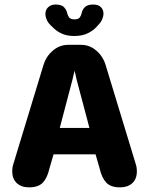

<svg xmlns="http://www.w3.org/2000/svg" viewBox="-20 -818 659 848"><path d="M108 9.5Q74.5 9.5 54.2 -9.2Q34 -28 34 -61.5Q34 -69 35 -76.5Q36 -84 38.5 -92L171 -527.5Q182.5 -568 212.8 -594Q243 -620 281 -620H338Q376 -620 406 -594Q436 -568 447.5 -527.5L580 -92Q582.5 -84 583.5 -76.5Q584.5 -69 584.5 -61.5Q584.5 -27.5 564.2 -9Q544 9.5 510.5 9.5Q469.5 9.5 449.8 -11Q430 -31.5 420.5 -72.5L402 -136.5H216.5L198 -72.5Q188.5 -31.5 168.8 -11Q149 9.5 108 9.5ZM244 -253H375L318.5 -466Q316 -477.5 313.8 -487.5Q311.5 -497.5 309.5 -505.5Q307.5 -497.5 305 -487.5Q302.5 -477.5 300 -466ZM392 -798Q413.5 -798 425.2 -786.8Q437 -775.5 437 -758Q437 -746.5 431.5 -733Q426 -719.5 412.5 -706Q397 -686.5 371.2 -672.8Q345.5 -659 308 -659Q274 -659 250.2 -670.8Q226.5 -682.5 211 -699.5Q194.5 -713.5 187.5 -728.5Q180.5 -743.5 180.5 -756.5Q180.5 -774.5 192.8 -786.2Q205 -798 225 -798Q251.5 -798 262.5 -786.5Q273.5 -775 276.5 -761Q278.5 -750.5 285 -741.5Q291.5 -732.5 309 -732.5Q326.5 -732.5 332.8 -741.5Q339 -750.5 341 -761Q343.5 -775 354.8 -786.5Q366 -798 392 -798Z"/></svg>

Font: Sono Monospace
Style: Bold
Weight: 700
Designer: Tyler Finck
Foundry: Tyler Finck
Version: Version 2.112